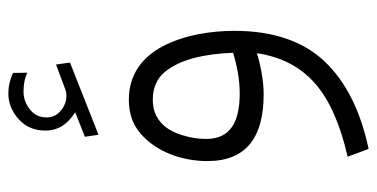

<svg xmlns="http://www.w3.org/2000/svg" viewBox="-246 -417 922 470"><g transform="rotate(-90 215.0 -182.0)"><path d="M115.2 -435.1 120.1 -401.9 296.9 -471.7 292 -505.9 231.9 -483.4C229.5 -482.9 226.1 -481 222.7 -481C219.7 -480.5 216.8 -480.5 214.4 -480.5C202.1 -480.5 190.4 -484.9 179.2 -494.1C168 -503.4 162.6 -514.6 162.6 -528.8C162.6 -545.9 168.9 -559.6 182.1 -569.8C195.3 -580.1 209.5 -585.4 225.6 -585.4C240.7 -585.4 255.9 -583.5 272 -576.2L271.5 -611.3C255.4 -618.7 238.3 -622.6 221.2 -622.6C198.2 -622.6 177.2 -614.3 158.7 -597.7C139.6 -580.6 130.4 -559.1 130.4 -532.2C130.4 -495.1 151.4 -474.1 175.3 -459ZM374.5 -68.8C374.5 -128.9 363.8 -192.4 337.4 -243.2C311 -293.9 268.6 -327.6 206.1 -327.6C173.3 -327.6 145.5 -318.4 123.5 -299.3C78.6 -261.2 55.7 -197.8 55.7 -135.3C55.7 -39.1 115.2 2.4 219.2 2.4C252.9 2.4 290 -4.9 319.8 -14.2C311 44.9 286.6 92.3 246.1 127.9C205.6 163.6 145.5 189.9 66.4 208L85.4 259.3C178.7 239.7 250.5 203.6 300.3 150.9C349.6 98.1 374.5 24.9 374.5 -68.8ZM221.7 -56.2C152.8 -56.2 109.9 -78.1 109.9 -138.2C109.9 -157.2 112.8 -176.8 119.1 -196.8C130.9 -237.3 158.2 -269 205.1 -269C233.9 -269 256.3 -259.8 272.9 -240.7C305.7 -202.6 318.4 -138.2 320.8 -72.3C289.6 -63 254.9 -56.2 221.7 -56.2Z"/></g></svg>

Font: Vazirmatn ExtraLight
Style: Regular
Weight: 200
Designer: Saber Rastikerdar
Foundry: Saber Rastikerdar
Version: Version 33.003